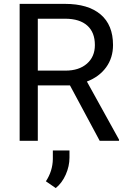

<svg xmlns="http://www.w3.org/2000/svg" viewBox="-20 -731 656 997"><path d="M343.3 -287.6H176.3V0H82V-710.9H317.4Q437.5 -710.9 502.2 -656.2Q566.9 -601.6 566.9 -497.1Q566.9 -430.7 531 -381.3Q495.1 -332 431.2 -307.6L598.1 -5.9V0H497.6ZM176.3 -364.3H320.3Q390.1 -364.3 431.4 -400.4Q472.7 -436.5 472.7 -497.1Q472.7 -563 433.3 -598.1Q394 -633.3 319.8 -633.8H176.3ZM269.5 245.6 218.3 210.4Q253.4 157.2 254.4 95.2V50.3H340.8V87.4Q340.8 131.8 321.5 175.5Q302.2 219.2 269.5 245.6Z"/></svg>

Font: Roboto
Style: Regular
Weight: 400
Designer: Google
Version: Version 2.001047; 2015